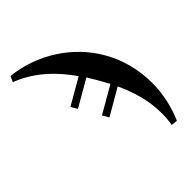

<svg xmlns="http://www.w3.org/2000/svg" viewBox="-237 -760 1085 1085"><g transform="rotate(-45 305.5 -217.0)"><path d="M182 -238 342 -330C367 -289 389 -250 412 -208L252 -116L274 -78L431 -169C472 -80 500 13 500 115C500 143 498 172 493 201L530 205C565 125 583 40 583 -46C583 -150 557 -253 505 -343C410 -508 235 -619 44 -639L29 -605C156 -556 245 -467 316 -366L160 -276Z"/></g></svg>

Font: STIXGeneral
Style: Bold
Weight: 700
Designer: MicroPress Inc., with final additions and corrections provided by Coen Hoffman, Elsevier (retired)
Version: Version 1.1.0